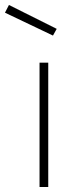

<svg xmlns="http://www.w3.org/2000/svg" viewBox="-80 -752 293 772"><path d="M79 -500H114V0H79ZM-60 -701 -44 -732 148 -636 133 -609Z"/></svg>

Font: Cairo ExtraLight
Style: Regular
Weight: 275
Designer: Mohamed Gaber, Accademia di Belle Arti di Urbino and others
Foundry: Kief Type Foundry, Accademia di Belle Arti di Urbino and others
Version: Version 3.011